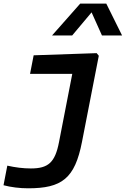

<svg xmlns="http://www.w3.org/2000/svg" viewBox="-36 -834 697 1064"><path d="M418.5 -48.5 511.5 -525 499.5 -539.5 150.5 -527.5 130.5 -424.5H364.5L291 -46.5C269 67.5 230.5 99.5 135 99.5C92 99.5 49.5 94 4.5 84L-16.5 192.5C25 203.5 73 209.5 120 209.5C306 209.5 379 156 418.5 -48.5ZM252.5 -637.5H364L471.5 -765.5L529 -637.5H640.5L553 -814H408.5Z"/></svg>

Font: Monaspace Neon SemiBold
Style: Italic
Weight: 600
Italic angle: -11°
Designer: Riley Cran & the Lettermatic Team
Foundry: Lettermatic
Version: Version 1.200 (Monaspace Neon)